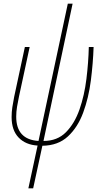

<svg xmlns="http://www.w3.org/2000/svg" viewBox="-20 -782 555 1042"><path d="M160 240 210 9Q295 8 348.5 -41.5Q402 -91 431.5 -171Q461 -251 473 -344.5Q485 -438 488 -527H462Q460 -443 449 -353.5Q438 -264 411.5 -188Q385 -112 338 -64.5Q291 -17 216 -17L374 -762H348L189 -17Q68 -25 68 -149Q68 -175 72.5 -202.5Q77 -230 83 -258L141 -527H115L57 -257Q51 -227 47 -200.5Q43 -174 43 -147Q43 -75 81 -35.5Q119 4 184 8L134 240Z"/></svg>

Font: Noto Sans Display SemiCondensed Thin
Style: Italic
Weight: 250
Width: 4
Designer: Monotype Design team
Foundry: Monotype Imaging Inc.
Version: 1.000